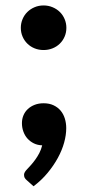

<svg xmlns="http://www.w3.org/2000/svg" viewBox="-20 -522 314 687"><path d="M54.5 0ZM58.5 -81.5Q58.5 -96.5 64 -109.5Q69.5 -122.5 79.8 -132Q90 -141.5 104.2 -147Q118.5 -152.5 136 -152.5Q156.5 -152.5 171.8 -145.2Q187 -138 197 -126Q207 -114 212 -97.8Q217 -81.5 217 -63.5Q217 -39 209.5 -11.8Q202 15.5 187 43Q172 70.5 150.2 96.8Q128.5 123 100 144.5L76 123Q70.5 118.5 68.2 114Q66 109.5 66 103Q66 98.5 69.2 93.2Q72.5 88 77 83.5Q82.5 77.5 90.5 68.8Q98.5 60 106.2 49.2Q114 38.5 120.8 25.5Q127.5 12.5 131 -2Q114.5 -2.5 101.2 -9Q88 -15.5 78.5 -26Q69 -36.5 63.8 -50.8Q58.5 -65 58.5 -81.5ZM54.5 -422.5Q54.5 -439 60.8 -453.8Q67 -468.5 78 -479.2Q89 -490 103.8 -496.2Q118.5 -502.5 136 -502.5Q153 -502.5 168 -496.2Q183 -490 194 -479.2Q205 -468.5 211.2 -453.8Q217.5 -439 217.5 -422.5Q217.5 -405.5 211.2 -391Q205 -376.5 194 -365.8Q183 -355 168 -349Q153 -343 136 -343Q118.5 -343 103.8 -349Q89 -355 78 -365.8Q67 -376.5 60.8 -391Q54.5 -405.5 54.5 -422.5Z"/></svg>

Font: Lato Heavy
Style: Regular
Weight: 800
Designer: Lukasz Dziedzic
Foundry: tyPoland Lukasz Dziedzic
Version: Version 2.007; 2014-02-27